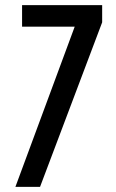

<svg xmlns="http://www.w3.org/2000/svg" viewBox="-20 -728 450 748"><path d="M378 -641V-708H66V-624H271L40 0H136Z"/></svg>

Font: Economica
Style: Bold
Weight: 700
Designer: Vicente Lamonaca
Foundry: Vicente Lamonaca
Version: Version 1.100